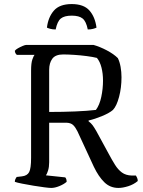

<svg xmlns="http://www.w3.org/2000/svg" viewBox="-20 -925 705 945"><path d="M232 0Q223 0 199 -3Q175 -6 145 -11Q115 -16 89.5 -21Q64 -26 53 -30Q53 -38 56 -44Q59 -50 62 -54L88 -57Q114 -60 123.5 -78Q133 -96 133 -148V-578Q133 -615 139.5 -633Q146 -651 150 -655H63Q54 -662 53 -675Q57 -681 68.5 -687.5Q80 -694 92 -699Q104 -704 110 -704H440Q472 -695 506 -677Q540 -659 560 -639Q569 -621 573.5 -596Q578 -571 578 -545Q578 -493 566 -448Q554 -403 536 -384Q519 -369 483 -354Q447 -339 416 -332V-328Q428 -319 435.5 -309Q443 -299 454 -280L515 -168Q531 -138 546 -114Q561 -90 580 -76Q599 -62 628 -61H649Q651 -57 654.5 -50.5Q658 -44 658 -34Q638 -17 611 -8.5Q584 0 563 0Q522 0 493.5 -28Q465 -56 442 -104L361 -279Q351 -299 340 -309.5Q329 -320 308 -321H222V-126Q222 -103 216.5 -85.5Q211 -68 206 -62L301 -52Q308 -45 308 -30Q294 -18 272 -9Q250 0 232 0ZM222 -374Q290 -374 350 -376.5Q410 -379 452 -384Q470 -408 478.5 -448Q487 -488 487 -528Q487 -563 479.5 -592.5Q472 -622 457 -640Q437 -645 406.5 -649Q376 -653 344.5 -655Q313 -657 291 -657Q253 -657 237.5 -636Q222 -615 222 -581ZM333 -905Q392 -905 420 -873.5Q448 -842 455 -789Q449 -786 438 -783Q427 -780 412 -780Q404 -820 386.5 -834Q369 -848 333 -848Q297 -848 279.5 -834Q262 -820 254 -780Q239 -780 228 -783Q217 -786 211 -789Q217 -840 245 -872.5Q273 -905 333 -905Z"/></svg>

Font: Texturina Light
Style: Regular
Weight: 300
Designer: Guillermo Torres Carreño
Foundry: Omnibus-Type
Version: Version 1.002; ttfautohint (v1.8.3)